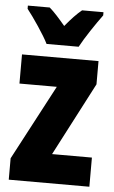

<svg xmlns="http://www.w3.org/2000/svg" viewBox="-54 -803 498 840"><g transform="rotate(5 194.5 -383.0)"><path d="M130 -606H271C292 -646 338 -714 366 -752V-766H272C250 -748 228 -725 200 -691C173 -723 151 -748 130 -766H34V-752C61 -718 113 -642 130 -606ZM371 0V-128H196L363 -449V-551H27V-423H191L17 -94V0Z"/></g></svg>

Font: Noto Sans Bengali ExtraCondensed ExtraBold
Style: Regular
Weight: 800
Width: 2
Designer: Joana Ranito - Universal Thirst; Jelle Bosma - Monotype Design Team
Foundry: Universal Thirst ehf.
Version: Version 3.000